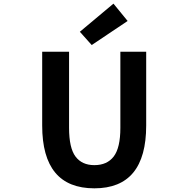

<svg xmlns="http://www.w3.org/2000/svg" viewBox="-20 -1026 1040 1060"><path d="M501 13.7Q212.9 13.7 212.9 -333V-740.2H361.3V-320.3Q361.3 -209 397 -161.6Q432.6 -114.3 501 -114.3Q571.3 -114.3 607.9 -162.1Q644.5 -210 644.5 -320.3V-740.2H787.1V-333Q787.1 13.7 501 13.7ZM486.3 -777.3 420.9 -850.6 606.4 -1005.9 684.6 -910.2Z"/></svg>

Font: GenEi Gothic M Regular
Style: Bold
Weight: 700
Designer: o_tamon (Modified); [Source Han Sans]
Ryoko NISHIZUKA  (kana & ideographs); Paul D. Hunt (Latin, Greek & Cyrillic); Wenl
Version: Version 1.1a;Original Version 1.004